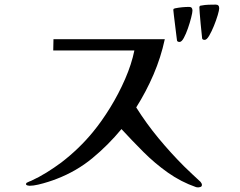

<svg xmlns="http://www.w3.org/2000/svg" viewBox="-20 -827 1040 833"><path d="M856 -25Q856 -18 850 -16Q844 -14 839 -14Q834 -14 831 -15Q765 -38 708.5 -78Q652 -118 602.5 -167.5Q553 -217 507 -267Q449 -197 380.5 -140.5Q312 -84 226 -51Q211 -45 189 -38Q167 -31 145.5 -26Q124 -21 108 -21Q105 -21 99 -22.5Q93 -24 93 -28Q93 -34 100 -36Q104 -38 107 -39.5Q110 -41 114 -42Q149 -58 182 -78.5Q215 -99 246 -122Q323 -181 383 -254Q421 -300 458 -360Q495 -420 523 -484.5Q551 -549 563 -608H211L212 -657H695Q678 -578 646 -503.5Q614 -429 571 -361Q615 -291 668 -227Q721 -163 779 -105Q796 -88 814 -71.5Q832 -55 850 -38Q852 -35 854 -32Q856 -29 856 -25ZM815 -781Q815 -773 809.5 -751Q804 -729 795.5 -704.5Q787 -680 777.5 -662.5Q768 -645 759 -645Q750 -645 748 -651Q748 -651 745.5 -670.5Q743 -690 740 -715Q737 -740 734.5 -760Q732 -780 732 -783Q732 -788 734 -789Q736 -790 740 -791Q770 -797 801 -797Q815 -797 815 -781ZM931 -791Q931 -783 924.5 -761Q918 -739 908 -714.5Q898 -690 887.5 -672Q877 -654 868 -654Q859 -654 857 -660Q857 -661 855 -680Q853 -699 850.5 -724Q848 -749 846.5 -770Q845 -791 845 -795Q845 -803 854 -803Q869 -806 885 -806.5Q901 -807 916 -807Q931 -807 931 -791Z"/></svg>

Font: Kaisei Opti Medium
Style: Regular
Weight: 500
Designer: Font-Kai, 金井和夫
Foundry: KAZUO KANAI
Version: Version 5.003